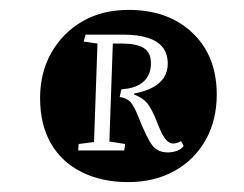

<svg xmlns="http://www.w3.org/2000/svg" viewBox="-20 -773 493 388"><path d="M239 -405Q186 -405 145.5 -425Q105 -445 83 -483Q61 -521 61 -575Q61 -626 83.5 -666Q106 -706 146 -729.5Q186 -753 240 -753Q320 -753 369 -706.5Q418 -660 418 -582Q418 -530 395.5 -490Q373 -450 332.5 -427.5Q292 -405 239 -405ZM319 -465Q328 -465 337 -468Q346 -471 351 -478L346 -488Q338 -483 330 -483Q321 -483 313.5 -493Q306 -503 295 -532Q286 -554 277.5 -564.5Q269 -575 251 -582V-584Q273 -588 288 -596Q303 -604 311 -616Q319 -628 319 -644Q319 -664 309 -677Q299 -690 279 -696.5Q259 -703 229 -703H153L149 -689L177 -685L170 -486L139 -482L138 -469H231L233 -482L201 -487L208 -685H226Q256 -685 270.5 -676Q285 -667 285 -645Q285 -622 270.5 -608.5Q256 -595 229 -593L225 -592L222 -577Q236 -575 243.5 -567Q251 -559 260 -536Q277 -493 288 -479Q299 -465 319 -465Z"/></svg>

Font: Literata 18pt Light
Style: Italic
Weight: 300
Italic angle: -2°
Designer: Latin by Veronika Burian and Jose Scaglione. Greek by Irene Vlachou. Cyrillic by Vera Evstafieva
Foundry: TypeTogether
Version: Version 3.103;gftools[0.9.29]